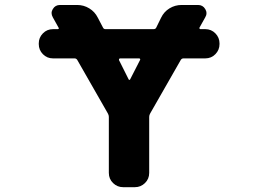

<svg xmlns="http://www.w3.org/2000/svg" viewBox="-20 -776 1040 776"><path d="M477.5 -19.5Q454.1 -19.5 437 -36.1Q419.9 -52.7 419.9 -77.1V-303.7Q419.9 -310.5 416 -317.4L292 -534.2Q288.1 -540 281.2 -540H194.3Q169.9 -540 153.3 -557.1Q136.7 -574.2 136.7 -597.7V-600.6Q136.7 -624 153.3 -641.1Q169.9 -658.2 194.3 -658.2H213.9Q215.8 -658.2 217.3 -660.2Q218.8 -662.1 216.8 -664.1L193.4 -706.1Q188.5 -714.8 188.5 -723.1Q188.5 -731.4 193.4 -739.3Q203.1 -755.9 222.7 -755.9H292Q318.4 -755.9 340.8 -742.2Q363.3 -728.5 375 -705.1L396.5 -664.1Q399.4 -658.2 406.2 -658.2H600.6Q608.4 -658.2 611.3 -664.1L630.9 -704.1Q642.6 -728.5 665 -742.2Q687.5 -755.9 713.9 -755.9H780.3Q799.8 -755.9 809.6 -739.3Q814.5 -731.4 814.5 -722.7Q814.5 -713.9 809.6 -706.1L786.1 -664.1Q785.2 -662.1 786.6 -660.2Q788.1 -658.2 790 -658.2H809.6Q834 -658.2 850.6 -641.1Q867.2 -624 867.2 -600.6V-597.7Q867.2 -574.2 850.6 -557.1Q834 -540 809.6 -540H721.7Q714.8 -540 710.9 -534.2L586.9 -317.4Q583 -310.5 583 -303.7V-77.1Q583 -52.7 565.9 -36.1Q548.8 -19.5 525.4 -19.5ZM500 -455.1Q501 -453.1 502.9 -453.1Q504.9 -453.1 505.9 -455.1L545.9 -533.2Q546.9 -534.2 546.9 -535.6Q546.9 -537.1 545.9 -538.1Q544.9 -540 542 -540H465.8Q462.9 -540 461.9 -538.1Q460.9 -537.1 460.9 -535.2Q460.9 -534.2 460.9 -533.2Z"/></svg>

Font: Rounded Mgen+ 1mn bold
Style: Bold
Weight: 700
Designer: [Source Han Sans]
Ryoko NISHIZUKA  (kana & ideographs); Paul D. Hunt (Latin, Greek & Cyrillic); Wenlong ZHANG  (bopomofo
Version: Version 1.059.20150602